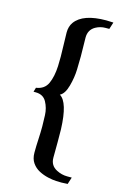

<svg xmlns="http://www.w3.org/2000/svg" viewBox="-125 -752 619 942"><g transform="rotate(15 184.5 -281.0)"><path d="M286.6 131.3Q276.4 131.3 259.3 130.6Q242.2 129.9 217.8 124.5Q193.4 119.1 171.1 107.4Q148.9 95.7 134.8 75.2Q120.6 54.7 120.6 23.4Q120.6 -8.8 122.6 -44.9Q124.5 -78.6 124.5 -110.4Q124.5 -131.3 123 -167.2Q121.6 -203.1 105 -233.4Q88.4 -263.7 49.8 -263.7H39.1L45.4 -285.6Q87.9 -291.5 104 -326.9Q120.1 -362.3 122.6 -416Q123.5 -439.9 123.5 -464.4Q123.5 -494.6 122.1 -526.1Q120.6 -557.6 120.6 -586.4Q120.6 -617.7 136.2 -639.2Q176.3 -694.3 293.9 -694.3L329.6 -692.9L318.4 -657.7H299.3Q272.5 -657.7 249 -644.5Q216.8 -626 216.8 -586.4Q216.8 -566.9 217.5 -542Q218.3 -517.1 218.3 -491.2Q218.3 -465.3 217 -424.3Q215.8 -383.3 203.6 -339.1Q191.4 -294.9 167.5 -283.2Q211.9 -257.3 216.8 -120.6Q217.3 -87.4 217.3 -56.2L216.8 23.4Q216.8 63.5 251.5 81.1Q277.8 94.7 306.2 94.7H329.1L317.9 129.9Q299.8 130.9 286.6 131.3Z"/></g></svg>

Font: Quaaykop
Style: Medium
Weight: 500
Designer: Tup Wanders
Foundry: Free font, DO NOT SELL
Version: Version 1.00;July 31, 2023;FontCreator 11.5.0.2430 64-bit